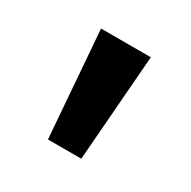

<svg xmlns="http://www.w3.org/2000/svg" viewBox="-75 -787 401 404"><g transform="rotate(30 125.5 -585.0)"><path d="M186 -714 166 -456H85L65 -714Z"/></g></svg>

Font: Noto Sans Tangsa SemiBold
Style: Regular
Weight: 600
Version: Version 1.504